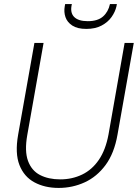

<svg xmlns="http://www.w3.org/2000/svg" viewBox="-20 -911 677 943"><path d="M268 12Q200 12 149 -15.5Q98 -43 75.5 -100.5Q53 -158 69 -249L149 -700H194L114 -248Q100 -169 117.5 -121Q135 -73 176.5 -51.5Q218 -30 276 -30Q334 -30 383 -53.5Q432 -77 465.5 -126Q499 -175 513 -251L592 -700H637L557 -249Q541 -158 498.5 -100.5Q456 -43 396 -15.5Q336 12 268 12ZM404 -769Q360 -769 335 -785.5Q310 -802 301.5 -827Q293 -852 298 -880L300 -891H333Q323 -850 343.5 -828.5Q364 -807 411 -807Q460 -807 486 -830Q512 -853 520 -891H554L552 -880Q546 -853 528 -827.5Q510 -802 479 -785.5Q448 -769 404 -769Z"/></svg>

Font: DM Sans 9pt ExtraLight
Style: Italic
Weight: 250
Italic angle: -10°
Version: Version 4.004;gftools[0.9.30]